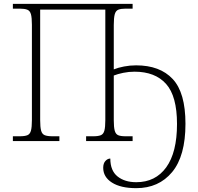

<svg xmlns="http://www.w3.org/2000/svg" viewBox="-20 -734 1030 999"><path d="M689 245Q608 245 562.5 216Q517 187 517 139Q517 116 528.5 103.5Q540 91 554 91Q554 154 591.5 184Q629 214 689 214Q789 214 845 136.5Q901 59 901 -89Q901 -234 844 -297.5Q787 -361 680 -361Q650 -361 621 -355Q592 -349 572 -341V-108Q572 -72 577 -54Q582 -36 595 -30.5Q608 -25 632 -25H670V0H428V-25H467Q491 -25 504.5 -30.5Q518 -36 523 -54Q528 -72 528 -109V-684H189V-109Q189 -72 194 -54Q199 -36 213 -30.5Q227 -25 252 -25H289V0H47V-25H83Q109 -25 122.5 -30.5Q136 -36 141 -54Q146 -72 146 -109V-605Q146 -642 141 -660Q136 -678 122 -683.5Q108 -689 83 -689H47V-714H670V-689H633Q609 -689 595.5 -683.5Q582 -678 577 -659.5Q572 -641 572 -604V-373Q594 -382 625 -388Q656 -394 688 -394Q812 -394 878.5 -323Q945 -252 945 -90Q945 78 875.5 161.5Q806 245 689 245Z"/></svg>

Font: Noto Serif ExtraLight
Style: Regular
Weight: 200
Designer: Monotype Design Team
Foundry: Monotype Imaging Inc.
Version: Version 2.015; ttfautohint (v1.8.4.7-5d5b)